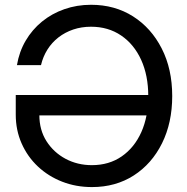

<svg xmlns="http://www.w3.org/2000/svg" viewBox="-20 -759 771 791"><path d="M358.9 11.7Q293 11.7 236.1 -10.5Q179.2 -32.7 136.2 -73Q93.3 -113.3 69.1 -168Q44.9 -222.7 44.9 -286.6V-367.7H627.4V-283.7H112.3L142.1 -285.2Q142.1 -223.6 171.6 -177.2Q201.2 -130.9 250.2 -104.7Q299.3 -78.6 358.4 -78.6Q429.2 -78.6 481.4 -114.7Q533.7 -150.9 562.3 -214.8Q590.8 -278.8 590.8 -363.3Q590.8 -448.2 561.5 -512.5Q532.2 -576.7 479 -612.8Q425.8 -648.9 355 -648.9Q315.9 -648.9 282 -637.5Q248 -626 220.9 -605Q193.8 -584 175.5 -554.9Q157.2 -525.9 148.9 -490.7H49.8Q59.1 -545.9 85.7 -591.3Q112.3 -636.7 152.8 -669.9Q193.4 -703.1 245.1 -721.2Q296.9 -739.3 355 -739.3Q452.6 -739.3 527.8 -691.7Q603 -644 646.2 -559.3Q689.5 -474.6 689.5 -363.3Q689.5 -253.4 647.5 -168.7Q605.5 -84 531 -36.1Q456.5 11.7 358.9 11.7Z"/></svg>

Font: Inter Cardless Display
Style: Regular
Weight: 400
Designer: Rasmus Andersson
Foundry: rsms
Version: Version 4.001;git-9221beed3